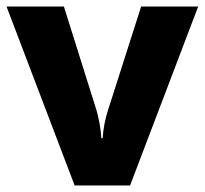

<svg xmlns="http://www.w3.org/2000/svg" viewBox="-20 -569 628 589"><path d="M209 0 0 -549H176L276 -231Q281 -214 285.5 -189.5Q290 -165 291 -145H295Q296 -166 300.5 -189Q305 -212 311 -230L413 -549H588L379 0Z"/></svg>

Font: Noto Sans Bengali ExtraBold
Style: Regular
Weight: 800
Designer: Jelle Bosma - Monotype Design Team
Foundry: Monotype Imaging Inc.
Version: Version 2.003; ttfautohint (v1.8.4.7-5d5b)